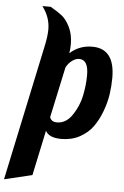

<svg xmlns="http://www.w3.org/2000/svg" viewBox="-137 -744 672 1037"><g transform="rotate(5 199.0 -225.0)"><path d="M-75 250 81 -485Q93 -539 93 -578Q93 -643 50 -700H95Q134 -678 158 -659Q182 -640 201.5 -600.5Q221 -561 221 -508Q221 -483 217 -459Q268 -505 338 -505Q460 -505 460 -347Q460 -303 453.5 -258Q447 -213 429 -164.5Q411 -116 384.5 -79Q358 -42 314 -18Q270 6 214 6Q147 6 128 -31L76 214ZM144 -106Q152 -81 183 -81Q232 -81 265.5 -130.5Q299 -180 311 -237.5Q323 -295 323 -350Q323 -433 273 -433Q255 -433 235.5 -419Q216 -405 203 -381Z"/></g></svg>

Font: Lobster Two
Style: Bold Italic
Weight: 700
Designer: Pablo Impallari
Foundry: Pablo Impallari. www.impallari.com
Version: Version 1.006